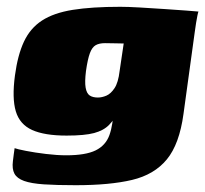

<svg xmlns="http://www.w3.org/2000/svg" viewBox="-20 -421 604 565"><path d="M203 124Q146 124 109 121.5Q72 119 51 111.5Q30 104 22.5 90Q15 76 18 53Q19 46 20.5 33Q22 20 23 15Q31 18 56.5 23Q82 28 115 32Q148 36 175 36Q232 36 261.5 21.5Q291 7 302 -23.5Q313 -54 314 -101L332 -98Q317 -70 301 -53.5Q285 -37 257 -29.5Q229 -22 176 -22Q111 -22 74.5 -38.5Q38 -55 26.5 -93.5Q15 -132 24 -199Q32 -259 50.5 -298.5Q69 -338 103.5 -360.5Q138 -383 194 -392Q250 -401 334 -401Q356 -401 391 -399Q426 -397 462.5 -394.5Q499 -392 527 -390Q555 -388 564 -387Q563 -385 561 -375.5Q559 -366 557 -353.5Q555 -341 553 -326L520 -86Q508 3 471 48Q434 93 368.5 108.5Q303 124 203 124ZM268 -134Q280 -134 293 -139.5Q306 -145 317 -161.5Q328 -178 332 -212L344 -293Q338 -293 321 -293.5Q304 -294 289 -294Q272 -294 261.5 -288Q251 -282 244.5 -264.5Q238 -247 233 -212Q229 -180 232 -163Q235 -146 244 -140Q253 -134 268 -134Z"/></svg>

Font: Genos Black
Style: Italic
Weight: 900
Italic angle: -8°
Version: Version 1.010